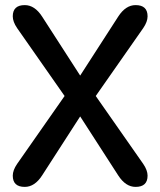

<svg xmlns="http://www.w3.org/2000/svg" viewBox="-20 -719 628 752"><path d="M443 -32 294 -263 145 -32Q116 13 77 13Q30 13 30 -31Q30 -52 47 -77L233 -343L47 -609Q30 -634 30 -655Q30 -699 77 -699Q116 -699 145 -654L294 -423L443 -654Q472 -699 511 -699Q558 -699 558 -655Q558 -634 541 -609L355 -343L541 -77Q558 -52 558 -31Q558 13 511 13Q472 13 443 -32Z"/></svg>

Font: Sniglet
Style: Regular
Weight: 400
Designer: Haley Fiege
Foundry: Haley Fiege, Pablo Impallari, Brenda Gallo
Version: Version 2.000